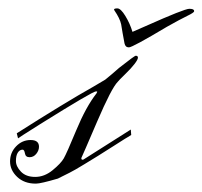

<svg xmlns="http://www.w3.org/2000/svg" viewBox="-20 -428 483 458"><path d="M328 -366Q420 -407 431.5 -407Q443 -407 443 -402V-401Q443 -398 426.5 -390Q410 -382 378 -364Q296 -315 287.5 -315Q279 -315 277 -324.5Q275 -334 272.5 -349Q270 -364 269 -370Q266 -384 253 -403L252 -405Q252 -408 260 -408Q268 -408 279 -390Q290 -372 296 -352ZM35 -106Q30 -103 23 -98L20 -110Q133 -182 204 -222L231 -238Q246 -250 264 -266Q302 -296 304 -295Q309 -295 309 -290.5Q309 -286 301 -275.5Q293 -265 278.5 -251Q264 -237 261 -233Q246 -218 211.5 -137.5Q177 -57 174 -51Q174 -47 176.5 -47Q179 -47 180 -48L292 -119L293 -106Q281 -99 253 -81Q225 -63 213.5 -56Q202 -49 180 -35.5Q158 -22 146 -16Q134 -10 118 -2Q77 10 66 10Q65 10 65 10Q38 10 21 -6Q4 -22 4 -43Q4 -64 18.5 -79Q33 -94 53 -94Q73 -94 73 -78Q73 -69 66.5 -61Q60 -53 50.5 -53Q41 -53 39.5 -62Q38 -71 34 -71Q27 -71 22.5 -64Q18 -57 18 -44Q18 -31 30 -18.5Q42 -6 64 -6Q86 -6 105.5 -22Q125 -38 132 -50Q139 -62 162 -117.5Q185 -173 210 -205L212 -209Q212 -210 209 -210Q201 -210 76 -132Z"/></svg>

Font: Herr Von Muellerhoff
Style: Regular
Weight: 400
Version: Version 1.000